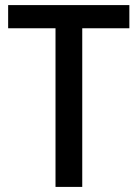

<svg xmlns="http://www.w3.org/2000/svg" viewBox="-20 -734 541 754"><path d="M303 0V-623H488V-714H12V-623H198V0Z"/></svg>

Font: Noto Sans Myanmar SemiCondensed Medium
Style: Regular
Weight: 500
Width: 4
Designer: Monotype Design Team
Foundry: Monotype Imaging Inc.
Version: Version 2.107